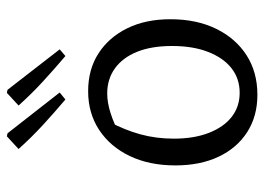

<svg xmlns="http://www.w3.org/2000/svg" viewBox="-128 -652 789 574"><g transform="rotate(-90 267.0 -365.5)"><path d="M270 9Q206 9 158.5 -21.5Q111 -52 85 -107Q59 -162 59 -236Q59 -314 87 -372.5Q115 -431 165 -464Q215 -497 281 -497Q346 -497 394 -466Q442 -435 469 -380Q496 -325 496 -251Q496 -173 467.5 -114.5Q439 -56 388.5 -23.5Q338 9 270 9ZM276 -44Q318 -44 349 -68Q380 -92 398 -137.5Q416 -183 416 -246Q416 -308 398.5 -351Q381 -394 349 -417Q317 -440 274 -440Q247 -440 215.5 -430Q184 -420 146 -400L189 -433Q165 -388 152 -341Q139 -294 139 -241Q139 -180 156.5 -135.5Q174 -91 204.5 -67.5Q235 -44 276 -44ZM256 -565Q217 -598 179.5 -632.5Q142 -667 108 -705L146 -740L155 -738L277 -582ZM386 -565Q347 -598 309.5 -632.5Q272 -667 238 -705L276 -740L285 -738L406 -582Z"/></g></svg>

Font: Piazzolla Thin
Style: Regular
Weight: 400
Version: Version 2.001